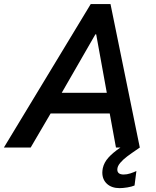

<svg xmlns="http://www.w3.org/2000/svg" viewBox="-63 -740 782 963"><path d="M392.1 -719.7H491.2L638.2 0L628.4 6.8Q595.2 29.3 574.7 44.7Q554.2 60.1 539.8 77.1Q525.4 94.2 525.4 110.4Q525.4 135.3 557.6 135.3Q573.7 135.3 591.1 129.6Q608.4 124 621.1 117.7L611.8 190.4Q598.1 196.3 575.9 200Q553.7 203.6 537.1 203.6Q497.1 203.6 473.6 182.1Q450.2 160.6 450.2 125.5Q450.2 116.7 452.6 103.5Q459 74.7 481 50.3Q502.9 25.9 541 0H518.6L487.3 -170.9H190.9L90.8 0H-43.5ZM472.7 -274.4 419.4 -567.9H415.5L246.6 -274.4Z"/></svg>

Font: Reddit Sans Chocolate SemiBold
Style: Italic
Weight: 600
Italic angle: -11.25°
Designer: Stephen Hutchings
Version: Version 1.013